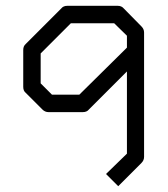

<svg xmlns="http://www.w3.org/2000/svg" viewBox="-20 -680 580 661"><path d="M417 -434 286 -303Q279 -294 265 -294H147Q135 -294 126 -303L69 -360Q60 -367 60 -381V-508Q60 -521.5 69 -529L191 -651Q198 -660 212 -660H385Q398.5 -660 406 -651L467 -589Q476 -580 476 -568V-140Q476 -128 467 -119L387 -39L345 -81L417 -151ZM417 -516V-557L373 -600H224L120 -496V-393L159 -354H253Z"/></svg>

Font: IBM 3270
Style: Regular
Weight: 400
Monospace: yes
Version: Version 2.3.1